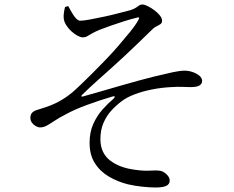

<svg xmlns="http://www.w3.org/2000/svg" viewBox="-20 -785 1040 853"><path d="M671 48Q647 48 613 44.5Q579 41 549 34Q504 23 464.5 0Q425 -23 401.5 -60Q378 -97 378 -150Q378 -198 394.5 -234.5Q411 -271 435.5 -298.5Q460 -326 484 -346Q491 -353 489.5 -356Q488 -359 479 -356Q424 -340 367 -319Q310 -298 272 -277Q241 -261 221 -247.5Q201 -234 187 -226.5Q173 -219 158 -219Q149 -219 138.5 -225Q128 -231 121.5 -240.5Q115 -250 115 -261Q115 -274 121 -282Q127 -290 140 -295Q159 -301 182 -308.5Q205 -316 226 -326Q257 -341 284 -361Q311 -381 343 -413Q362 -431 388.5 -457.5Q415 -484 446 -516Q477 -548 506 -581.5Q535 -615 558.5 -644Q582 -673 594 -695Q600 -705 597.5 -707Q595 -709 586 -706Q561 -700 531 -690.5Q501 -681 472.5 -671Q444 -661 421 -652Q400 -643 388 -636Q376 -629 367.5 -624Q359 -619 347 -619Q338 -619 324 -626.5Q310 -634 296.5 -646.5Q283 -659 273.5 -674.5Q264 -690 263 -705Q262 -715 264 -729Q266 -743 269 -754L283 -758Q292 -742 300.5 -727Q309 -712 318.5 -702.5Q328 -693 337 -693Q351 -693 380.5 -698.5Q410 -704 445 -711.5Q480 -719 511.5 -727.5Q543 -736 560 -740Q577 -746 585 -751.5Q593 -757 598.5 -761Q604 -765 613 -765Q622 -765 637 -757.5Q652 -750 666.5 -739Q681 -728 690.5 -716Q700 -704 700 -693Q700 -683 693 -678Q686 -673 674.5 -667.5Q663 -662 650 -648Q617 -616 588 -588Q559 -560 531 -534Q503 -508 473.5 -481.5Q444 -455 412 -426.5Q380 -398 344 -363Q341 -360 342 -357.5Q343 -355 347 -356Q384 -366 428 -379Q472 -392 516 -404.5Q560 -417 598 -427.5Q636 -438 661 -444Q715 -457 747 -464Q779 -471 800 -471Q819 -471 837 -464.5Q855 -458 866.5 -448Q878 -438 878 -425Q878 -413 866.5 -405.5Q855 -398 827 -398Q811 -398 791 -399Q771 -400 740 -398Q698 -396 655 -387.5Q612 -379 577 -365.5Q542 -352 520 -335Q496 -317 474.5 -293.5Q453 -270 439.5 -238.5Q426 -207 426 -165Q427 -105 468.5 -72.5Q510 -40 578 -31Q618 -25 646.5 -27Q675 -29 693 -26Q707 -23 720.5 -10Q734 3 734 17Q734 33 719 40.5Q704 48 671 48Z"/></svg>

Font: Noto Serif TC
Style: Regular
Weight: 400
Designer: Ryoko NISHIZUKA  (kana & ideographs); Frank Grießhammer (Latin, Greek & Cyrillic); Wenlong ZHANG  (bopomofo); Sandoll Co
Foundry: Adobe
Version: Version 2.003-H1;hotconv 1.1.1;makeotfexe 2.6.0